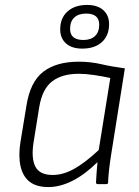

<svg xmlns="http://www.w3.org/2000/svg" viewBox="-20 -746 563 778"><path d="M176 12Q127 12 99.5 -10Q72 -32 63 -73.5Q54 -115 63 -171L87 -317Q102 -414 155 -455Q208 -496 299 -496Q347 -496 390 -486Q433 -476 486 -469L430 -117Q425 -85 422 -58.5Q419 -32 418 -7Q418 0 411 0H376Q369 0 369 -7Q370 -26 371.5 -47Q373 -68 375 -89Q323 -38 273 -13Q223 12 176 12ZM194 -37Q235 -37 279 -61Q323 -85 380 -138L427 -430Q395 -437 361 -442Q327 -447 299 -447Q231 -447 191 -416Q151 -385 139 -312L116 -169Q106 -106 123 -71.5Q140 -37 194 -37ZM313 -549Q271 -549 247.5 -570Q224 -591 224 -627Q224 -673 253.5 -699.5Q283 -726 333 -726Q375 -726 398.5 -705Q422 -684 422 -648Q422 -602 393 -575.5Q364 -549 313 -549ZM318 -584Q348 -584 365 -600Q382 -616 382 -646Q382 -691 329 -691Q298 -691 281 -675Q264 -659 264 -629Q264 -584 318 -584Z"/></svg>

Font: Sofia Sans Light
Style: Italic
Weight: 300
Italic angle: -9°
Version: Version 4.100-B